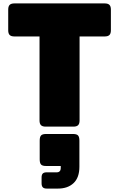

<svg xmlns="http://www.w3.org/2000/svg" viewBox="-20 -740 696 1122"><path d="M409 0H247Q228 0 219.5 -8.5Q211 -17 211 -36V-527H64Q45 -527 36.5 -535.5Q28 -544 28 -563V-684Q28 -703 36.5 -711.5Q45 -720 64 -720H592Q611 -720 619.5 -711.5Q628 -703 628 -684V-563Q628 -544 619.5 -535.5Q611 -527 592 -527H445V-36Q445 -17 436.5 -8.5Q428 0 409 0ZM319 362H253Q237 362 230 354.5Q223 347 223 331V297Q223 281 230 274Q237 267 253 267H312Q323 267 329 260.5Q335 254 335 243V230H249Q228 230 220 221.5Q212 213 212 191V82Q212 60 220 51.5Q228 43 249 43H407Q428 43 436 51.5Q444 60 444 82V234Q444 298 410 330Q376 362 319 362Z"/></svg>

Font: Bungee
Style: Regular
Weight: 400
Designer: David Jonathan Ross
Foundry: David Jonathan Ross
Version: Version 1.000;PS 1.0;hotconv 1.0.72;makeotf.lib2.5.5900